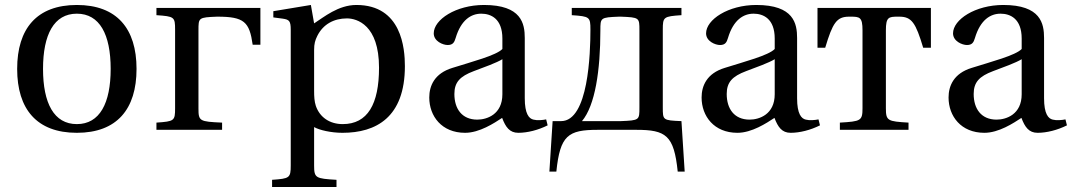

<svg xmlns="http://www.w3.org/2000/svg" viewBox="-20 -522 4310 772"><path d="M49 -245C49 -83 128 12 289 12C450 12 529 -83 529 -245C529 -407 450 -502 289 -502C128 -502 49 -407 49 -245ZM153 -245C153 -383 197 -467 289 -467C381 -467 425 -383 425 -245C425 -107 381 -23 289 -23C197 -23 153 -107 153 -245Z M609 0H873V-29C782 -33 778 -35 778 -86V-400C778 -451 778 -452 853 -455H854C962 -455 983 -434 996 -342H1027V-490H609V-461C681 -456 684 -454 684 -403V-87C684 -36 681 -34 609 -29Z M1074 201V230H1333V201C1249 196 1243 194 1243 143V-11C1264 1 1311 12 1357 12C1492 12 1608 -50 1608 -256C1608 -327 1595 -502 1413 -502C1340 -502 1282 -453 1243 -428L1230 -502L1079 -477V-452L1117 -447C1143 -443 1149 -438 1149 -402V143C1149 194 1144 196 1074 201ZM1243 -157V-321C1243 -346 1247 -360 1256 -378C1279 -424 1322 -448 1375 -448C1415 -448 1504 -422 1504 -250C1504 -103 1458 -23 1358 -23C1306 -23 1266 -50 1250 -96C1244 -114 1243 -134 1243 -157Z M1706 -130C1706 -55 1756 12 1850 12C1908 12 1967 -27 1999 -48C2013 -11 2029 12 2064 12C2101 12 2144 1 2182 -18L2176 -42C2162 -39 2140 -37 2125 -41C2107 -45 2090 -64 2090 -127V-369C2090 -427 2077 -502 1926 -502C1813 -502 1724 -443 1724 -388C1724 -356 1761 -341 1780 -341C1801 -341 1807 -352 1812 -369C1834 -443 1875 -467 1915 -467C1954 -467 2000 -447 2000 -367V-325C1975 -299 1878 -274 1799 -249C1727 -227 1706 -177 1706 -130ZM1807 -144C1807 -191 1829 -215 1885 -236C1925 -251 1978 -270 2000 -284V-143C2000 -62 1938 -41 1899 -41C1837 -41 1807 -85 1807 -144Z M2189 168H2217C2232 22 2264 0 2384 0H2538C2658 0 2690 22 2705 168H2733L2720 -35C2645 -38 2645 -39 2645 -90V-403C2645 -454 2648 -456 2720 -461V-490H2279V-461C2351 -456 2354 -454 2354 -403C2354 -308 2346 -35 2236 -35H2202ZM2320 -35C2373 -98 2394 -239 2394 -400C2394 -451 2394 -452 2469 -455H2476C2551 -452 2551 -451 2551 -400V-90C2551 -39 2551 -38 2476 -35Z M2801 -130C2801 -55 2851 12 2945 12C3003 12 3062 -27 3094 -48C3108 -11 3124 12 3159 12C3196 12 3239 1 3277 -18L3271 -42C3257 -39 3235 -37 3220 -41C3202 -45 3185 -64 3185 -127V-369C3185 -427 3172 -502 3021 -502C2908 -502 2819 -443 2819 -388C2819 -356 2856 -341 2875 -341C2896 -341 2902 -352 2907 -369C2929 -443 2970 -467 3010 -467C3049 -467 3095 -447 3095 -367V-325C3070 -299 2973 -274 2894 -249C2822 -227 2801 -177 2801 -130ZM2902 -144C2902 -191 2924 -215 2980 -236C3020 -251 3073 -270 3095 -284V-143C3095 -62 3033 -41 2994 -41C2932 -41 2902 -85 2902 -144Z M3267 -330H3298C3328 -430 3344 -455 3394 -455H3400C3437 -455 3448 -453 3448 -400V-87C3448 -36 3441 -34 3357 -29V0H3633V-29C3549 -34 3542 -36 3542 -87V-400C3542 -453 3553 -455 3590 -455H3596C3646 -455 3662 -430 3692 -330H3723V-490H3267Z M3794 -130C3794 -55 3844 12 3938 12C3996 12 4055 -27 4087 -48C4101 -11 4117 12 4152 12C4189 12 4232 1 4270 -18L4264 -42C4250 -39 4228 -37 4213 -41C4195 -45 4178 -64 4178 -127V-369C4178 -427 4165 -502 4014 -502C3901 -502 3812 -443 3812 -388C3812 -356 3849 -341 3868 -341C3889 -341 3895 -352 3900 -369C3922 -443 3963 -467 4003 -467C4042 -467 4088 -447 4088 -367V-325C4063 -299 3966 -274 3887 -249C3815 -227 3794 -177 3794 -130ZM3895 -144C3895 -191 3917 -215 3973 -236C4013 -251 4066 -270 4088 -284V-143C4088 -62 4026 -41 3987 -41C3925 -41 3895 -85 3895 -144Z"/></svg>

Font: Lingua Franca
Style: Regular
Weight: 400
Version: Version 1.19